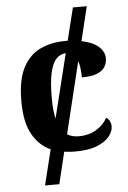

<svg xmlns="http://www.w3.org/2000/svg" viewBox="-59 -757 645 967"><g transform="rotate(-5 263.5 -273.5)"><path d="M129 167 173 -12Q115 -38 81 -99Q47 -160 47 -266Q47 -374 79.5 -435.5Q112 -497 167.5 -523Q223 -549 292 -549Q299 -549 306 -549L347 -714H417L375 -541Q431 -530 460.5 -504Q490 -478 490 -444Q490 -423 479.5 -403.5Q469 -384 441 -371.5Q413 -359 361 -359Q361 -382 358.5 -403.5Q356 -425 350 -442L262 -80Q286 -65 320 -65Q372 -65 410 -88.5Q448 -112 465 -146Q477 -139 483 -126.5Q489 -114 489 -100Q489 -75 468.5 -49.5Q448 -24 405.5 -7Q363 10 295 10Q266 10 240 6L201 167ZM201 -267Q201 -205 211 -164L291 -488Q263 -486 243 -465.5Q223 -445 212 -397.5Q201 -350 201 -267Z"/></g></svg>

Font: NotoSerif-Bold
Style: Regular
Weight: 700
Designer: Monotype Design Team
Foundry: Monotype Imaging Inc.
Version: Version 2.007; ttfautohint (v1.8) -l 8 -r 50 -G 200 -x 14 -D